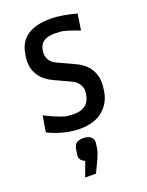

<svg xmlns="http://www.w3.org/2000/svg" viewBox="-138 -570 661 865"><g transform="rotate(-20 192.5 -137.0)"><path d="M338 -480 326 -403Q273 -423 245 -429L209 -431Q142 -431 134 -380L133 -374Q132 -370 132 -363Q132 -344 142.5 -329Q153 -314 173 -305L255 -267Q293 -250 313.5 -219Q334 -188 334 -149Q334 -138 333 -132L331 -116Q324 -58 282.5 -23Q241 12 170 12Q135 12 93.5 1.5Q52 -9 20 -26L33 -103Q53 -92 80.5 -80.5Q108 -69 129 -63Q153 -60 168 -60Q239 -60 249 -124L250 -130Q251 -134 251 -141Q251 -159 240.5 -174.5Q230 -190 212 -199L132 -236Q91 -255 70.5 -285Q50 -315 50 -353Q50 -370 52 -379L55 -395Q74 -500 216 -500Q240 -500 273 -494.5Q306 -489 338 -480ZM197 167 169 226H117L143 155Q118 146 118 122L119 113L122 93Q125 74 135.5 65Q146 56 168 56Q191 56 203.5 65.5Q216 75 216 92Q216 99 215 102L212 122Q208 143 197 167Z"/></g></svg>

Font: Ropa Sans
Style: Italic
Weight: 400
Version: Version 1.100